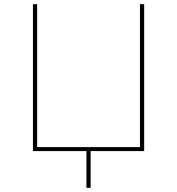

<svg xmlns="http://www.w3.org/2000/svg" viewBox="-20 -720 844 915"><path d="M392 0H137V-700H157V-19H647V-700H667V0H412V175H392Z"/></svg>

Font: iiserrat Thin
Style: Regular
Weight: 100
Designer: Akira Ohta
Foundry: Akira Ohta
Version: Version 1.200;Glyphs 3.3.1 (3343)